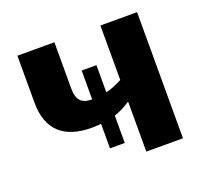

<svg xmlns="http://www.w3.org/2000/svg" viewBox="-100 -664 834 781"><g transform="rotate(-20 317.0 -273.0)"><path d="M407.2 -545.9V-310.1C384.3 -297.9 359.9 -287.6 336.9 -282.2V-399.9H272.9V-274.9C227.5 -274.9 208 -295.4 208 -346.2V-545.9H47.9V-342.8C47.9 -224.1 113.3 -167 231.9 -167C245.6 -167 258.8 -167.5 272.9 -168.9V-63H336.9V-181.2C363.8 -190.4 388.2 -203.6 407.2 -216.8V0H565.9V-545.9Z"/></g></svg>

Font: Avrile Sans
Style: Bold
Weight: 700
Designer: Monotype Design Team, Google (font), Stefan Peev (BGR Cyrillic), Cristiano Sobral (main changes)
Foundry: The Avrile Sans Project Authors
Version: Version 3.110